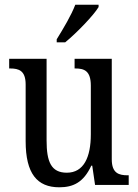

<svg xmlns="http://www.w3.org/2000/svg" viewBox="-20 -786 588 816"><path d="M221 -619V-606H257C307 -647 378 -721 399 -756V-766H300C283 -721 250 -666 221 -619ZM232 10C290 10 335 -10 368 -82H372L384 0H527V-41H523C486 -41 455 -49 455 -109V-536H297V-495H300C337 -495 366 -486 366 -422V-215C366 -118 336 -52 264 -52C197 -52 178 -99 178 -189V-536H19V-495H23C60 -495 89 -486 89 -427V-186C89 -48 138 10 232 10Z"/></svg>

Font: Noto Serif Ethiopic Cn
Style: Regular
Weight: 400
Width: 3
Designer: Monotype Design Team
Foundry: Monotype Imaging Inc.
Version: Version 2.102